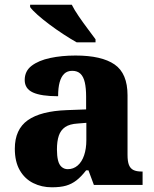

<svg xmlns="http://www.w3.org/2000/svg" viewBox="-20 -786 654 816"><path d="M200 10Q157 10 121 -8Q85 -26 64 -62.5Q43 -99 43 -154Q43 -236 98 -275Q153 -314 265 -318L346 -321V-375Q346 -411 340.5 -435.5Q335 -460 322 -472.5Q309 -485 287 -485Q266 -485 253 -472.5Q240 -460 233.5 -436.5Q227 -413 227 -377Q155 -377 120 -393Q85 -409 85 -446Q85 -484 114.5 -506.5Q144 -529 193 -539.5Q242 -550 301 -550Q412 -550 467 -512Q522 -474 522 -381V-128Q522 -100 528 -85Q534 -70 547 -63.5Q560 -57 582 -57H586V0H379L356 -62H346Q325 -35 305 -19.5Q285 -4 261 3Q237 10 200 10ZM268 -67Q292 -67 310 -82.5Q328 -98 337.5 -126Q347 -154 347 -191V-264L310 -261Q276 -259 257 -246Q238 -233 230 -209.5Q222 -186 222 -151Q222 -124 226.5 -105Q231 -86 242 -76.5Q253 -67 268 -67ZM306 -606Q281 -620 251 -639.5Q221 -659 191.5 -681Q162 -703 139.5 -723Q117 -743 108 -756V-766H285Q296 -744 314.5 -717Q333 -690 352.5 -664Q372 -638 386 -619V-606Z"/></svg>

Font: Noto Serif Hebrew ExtraBold
Style: Regular
Weight: 800
Version: Version 2.003